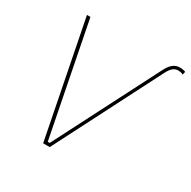

<svg xmlns="http://www.w3.org/2000/svg" viewBox="-157 -858 1005 1010"><g transform="rotate(30 345.0 -352.5)"><path d="M581 -646C607 -698 634 -705 656 -705C669 -705 680 -703 690 -699L686 -680C678 -684 669 -687 656 -687C638 -687 619 -681 598 -640L271 0H231L93 -700H114L248 -19H260Z"/></g></svg>

Font: Fixel Display Thin
Style: Italic
Weight: 100
Italic angle: -10°
Designer: AlfaBravo + MacPaw
Foundry: Kyrylo Tkachov, Marchela Mozhyna, Serhii Makarenko, Maria Weinstein, Zakhar Kryvoshyya
Version: Version 1.210;Glyphs 3.2 (3217)